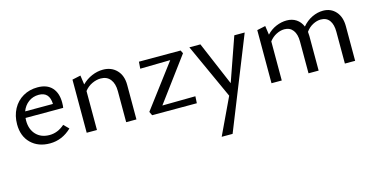

<svg xmlns="http://www.w3.org/2000/svg" viewBox="-71 -781 2812 1428"><g transform="rotate(-15 1335.0 -67.0)"><path d="M413 -64Q340 6 246 6Q156 6 100.5 -48Q45 -102 45 -194Q45 -260 73 -312Q101 -364 150.5 -392.5Q200 -421 262 -421Q335 -421 373 -379.5Q411 -338 411 -265Q411 -238 408 -224H118Q117 -217 117 -203Q117 -136 155.5 -95.5Q194 -55 259 -55Q322 -55 375 -102ZM128 -272H342Q339 -365 257 -365Q212 -365 178 -340Q144 -315 128 -272Z M912 -266V0H833V-239Q833 -297 807 -330Q781 -363 733 -363Q700 -363 666 -347Q632 -331 608 -300V0H529V-409L594 -423L604 -352Q638 -386 680.5 -404Q723 -422 766 -422Q831 -422 871.5 -380Q912 -338 912 -266Z M1380 -53 1377 0H1033L1019 -29L1269 -361L1037 -357L1041 -410H1362L1374 -386L1125 -50Z M1857 -416 1575 289H1491L1624 8L1431 -416H1516L1659 -79L1777 -416Z M2596 -266V0H2517V-245Q2517 -301 2494.5 -332Q2472 -363 2428 -363Q2398 -363 2366.5 -346.5Q2335 -330 2313 -299Q2315 -279 2315 -266V0H2237V-245Q2237 -301 2213.5 -332Q2190 -363 2147 -363Q2117 -363 2085.5 -347Q2054 -331 2031 -301V0H1952V-409L2017 -423L2027 -354Q2059 -388 2099.5 -405Q2140 -422 2181 -422Q2223 -422 2254 -401.5Q2285 -381 2301 -343Q2334 -382 2376 -402Q2418 -422 2461 -422Q2521 -422 2558.5 -380Q2596 -338 2596 -266Z"/></g></svg>

Font: Ysabeau Medium
Style: Regular
Weight: 500
Designer: Christian Thalmann (Catharsis Fonts)
Version: Version 0.003